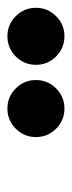

<svg xmlns="http://www.w3.org/2000/svg" viewBox="138 -898 190 505"><g transform="rotate(-90 232.5 -645.0)"><path d="M315 -645Q315 -676 337 -698Q359 -720 390 -720Q421 -720 443 -698Q465 -676 465 -645Q465 -614 443 -592Q421 -570 390 -570Q359 -570 337 -592Q315 -614 315 -645ZM200 -720Q231 -720 253 -698Q275 -676 275 -645Q275 -614 253 -592Q231 -570 200 -570Q169 -570 147 -592Q125 -614 125 -645Q125 -676 147 -698Q169 -720 200 -720Z"/></g></svg>

Font: MedMera Sans Semibold
Style: Italic
Weight: 600
Italic angle: -11°
Designer: Kasper Nordkvist
Foundry: UNCUT.wtf
Version: Version 1.300